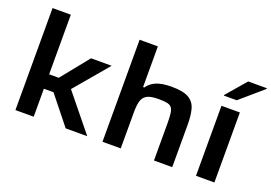

<svg xmlns="http://www.w3.org/2000/svg" viewBox="-103 -1029 1857 1314"><g transform="rotate(20 825.5 -371.5)"><path d="M85 0V-743H218V-309H288L450 -510H600L393 -265L608 0H451L288 -204H218V0Z M719 0V-743H852V-447H861Q884 -482 926 -499Q968 -516 1037 -516Q1120 -516 1160.5 -492.5Q1201 -469 1214 -423.5Q1227 -378 1227 -311V0H1094V-270Q1094 -317 1090 -344.5Q1086 -372 1074.5 -385Q1063 -398 1040 -402Q1017 -406 978 -406Q921 -406 894.5 -390Q868 -374 860 -342Q852 -310 852 -263V0Z M1400 0V-510H1534V0ZM1392 -581V-586L1515 -729H1651V-724L1485 -581Z"/></g></svg>

Font: Saira Expanded SemiBold
Style: Regular
Weight: 600
Width: 7
Designer: Hector Gatti with collaboration of the Omnibus-Type team
Foundry: Omnibus-Type
Version: Version 1.100; ttfautohint (v1.8.3)